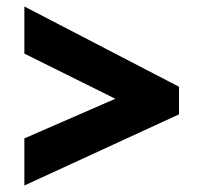

<svg xmlns="http://www.w3.org/2000/svg" viewBox="-20 -636 625 591"><path d="M335 -332 55 -471V-616L531 -369V-284L55 -65V-210Z"/></svg>

Font: Noto Sans Oriya Blk
Style: Regular
Weight: 900
Designer: Amélie Bonet and Sol Matas
Foundry: Google LLC
Version: Version 2.006; ttfautohint (v1.8.4.7-5d5b)